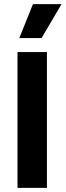

<svg xmlns="http://www.w3.org/2000/svg" viewBox="-20 -913 319 933"><path d="M65 0V-660H208V0ZM182 -728H74L140 -893H279Z"/></svg>

Font: Bricolage Grotesque SemiCondensed
Style: Bold
Weight: 700
Width: 4
Designer: Mathieu Triay
Foundry: Atelier Triay
Version: Version 1.001;gftools[0.9.33.dev8+g029e19f]